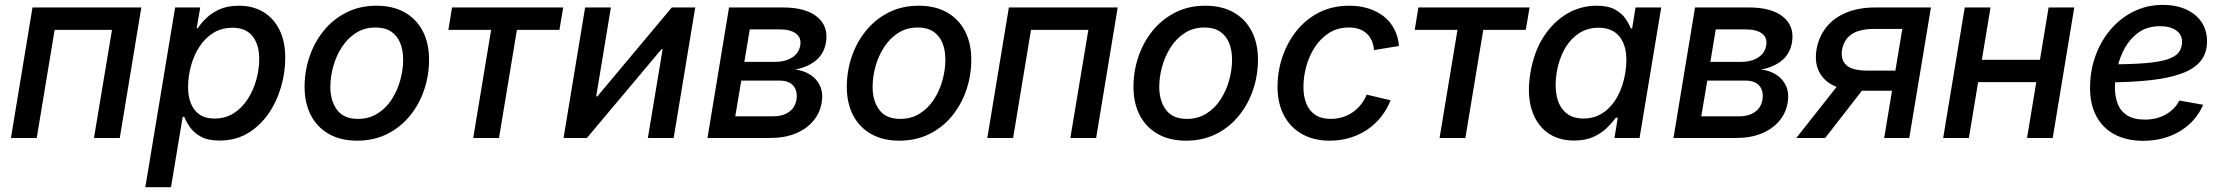

<svg xmlns="http://www.w3.org/2000/svg" viewBox="-20 -572 9218 796"><path d="M565.9 -541 476.6 0H369.6L444.3 -448.2H206.5L132.3 0H25.4L114.7 -541Z M582.5 204.1 706.1 -541H810.1L795.4 -454.6H799.3Q813 -475.1 835.2 -496.8Q857.4 -518.6 890.6 -533.4Q923.8 -548.3 970.2 -548.3Q1028.3 -548.3 1071.5 -522.5Q1114.7 -496.6 1138.7 -448.2Q1162.6 -399.9 1162.6 -332Q1162.6 -270.5 1144.5 -209.5Q1126.5 -148.4 1091.8 -98.9Q1057.1 -49.3 1006.6 -19.3Q956.1 10.7 890.6 10.7Q841.8 10.7 812.5 -5.6Q783.2 -22 767.3 -44.9Q751.5 -67.9 744.1 -87.4H737.3L689 204.1ZM869.1 -80.6Q915 -80.6 949.7 -103Q984.4 -125.5 1007.8 -162.4Q1031.2 -199.2 1043 -242.7Q1054.7 -286.1 1054.7 -328.1Q1054.7 -386.2 1027.3 -421.6Q1000 -457 944.3 -457Q898.4 -457 864 -435.3Q829.6 -413.6 806.4 -377.7Q783.2 -341.8 771.5 -298.1Q759.8 -254.4 759.8 -210.9Q759.8 -150.9 787.4 -115.7Q814.9 -80.6 869.1 -80.6Z M1460.4 11.2Q1392.6 11.2 1343.8 -16.4Q1294.9 -43.9 1268.8 -94.2Q1242.7 -144.5 1242.7 -211.9Q1242.7 -276.9 1263.2 -337.2Q1283.7 -397.5 1322.5 -445.1Q1361.3 -492.7 1416.5 -520.5Q1471.7 -548.3 1540.5 -548.3Q1608.9 -548.3 1657.7 -520.8Q1706.5 -493.2 1732.7 -442.9Q1758.8 -392.6 1758.8 -324.7Q1758.8 -259.3 1738.3 -199Q1717.8 -138.7 1678.7 -91.1Q1639.6 -43.5 1584.5 -16.1Q1529.3 11.2 1460.4 11.2ZM1463.9 -79.1Q1510.3 -79.1 1545.7 -101.6Q1581.1 -124 1604.5 -160.6Q1627.9 -197.3 1639.6 -240.5Q1651.4 -283.7 1651.4 -324.7Q1651.4 -363.8 1639.2 -393.8Q1627 -423.8 1601.8 -440.9Q1576.7 -458 1537.1 -458Q1490.7 -458 1455.8 -435.5Q1420.9 -413.1 1397.2 -376.5Q1373.5 -339.8 1361.6 -296.6Q1349.6 -253.4 1349.6 -211.4Q1349.6 -153.8 1377.4 -116.5Q1405.3 -79.1 1463.9 -79.1Z M1941.9 0 2016.1 -448.2H1838.9L1854 -541H2314.9L2299.3 -448.2H2123L2048.8 0Z M2772.9 0H2666L2727.1 -367.7H2722.2L2413.1 0H2316.4L2405.8 -541H2512.7L2451.7 -172.4H2456.5L2765.1 -541H2862.3Z M2913.1 0 3002.4 -541H3227.1Q3320.3 -541 3367.9 -502Q3415.5 -462.9 3404.3 -396Q3396.5 -349.6 3362.8 -321.5Q3329.1 -293.5 3276.4 -283.7Q3312 -279.8 3339.4 -262.2Q3366.7 -244.6 3379.9 -215.6Q3393.1 -186.5 3386.7 -147.5Q3379.4 -103 3351.1 -69.8Q3322.8 -36.6 3277.6 -18.3Q3232.4 0 3172.9 0ZM3028.3 -89.8H3187.5Q3224.6 -89.8 3250.2 -107.4Q3275.9 -125 3281.7 -157.7Q3287.6 -194.3 3269.5 -216.1Q3251.5 -237.8 3211.9 -237.8H3053.2ZM3065.9 -315.4H3191.9Q3235.4 -315.4 3263.9 -333.5Q3292.5 -351.6 3297.9 -384.8Q3302.7 -416 3279.8 -433.1Q3256.8 -450.2 3212.4 -450.2H3088.4Z M3708.5 11.2Q3640.6 11.2 3591.8 -16.4Q3543 -43.9 3516.8 -94.2Q3490.7 -144.5 3490.7 -211.9Q3490.7 -276.9 3511.2 -337.2Q3531.7 -397.5 3570.6 -445.1Q3609.4 -492.7 3664.6 -520.5Q3719.7 -548.3 3788.6 -548.3Q3856.9 -548.3 3905.8 -520.8Q3954.6 -493.2 3980.7 -442.9Q4006.8 -392.6 4006.8 -324.7Q4006.8 -259.3 3986.3 -199Q3965.8 -138.7 3926.8 -91.1Q3887.7 -43.5 3832.5 -16.1Q3777.3 11.2 3708.5 11.2ZM3711.9 -79.1Q3758.3 -79.1 3793.7 -101.6Q3829.1 -124 3852.5 -160.6Q3876 -197.3 3887.7 -240.5Q3899.4 -283.7 3899.4 -324.7Q3899.4 -363.8 3887.2 -393.8Q3875 -423.8 3849.9 -440.9Q3824.7 -458 3785.2 -458Q3738.8 -458 3703.9 -435.5Q3668.9 -413.1 3645.3 -376.5Q3621.6 -339.8 3609.6 -296.6Q3597.7 -253.4 3597.7 -211.4Q3597.7 -153.8 3625.5 -116.5Q3653.3 -79.1 3711.9 -79.1Z M4613.8 -541 4524.4 0H4417.5L4492.2 -448.2H4254.4L4180.2 0H4073.2L4162.6 -541Z M4897 11.2Q4829.1 11.2 4780.3 -16.4Q4731.4 -43.9 4705.3 -94.2Q4679.2 -144.5 4679.2 -211.9Q4679.2 -276.9 4699.7 -337.2Q4720.2 -397.5 4759 -445.1Q4797.9 -492.7 4853 -520.5Q4908.2 -548.3 4977.1 -548.3Q5045.4 -548.3 5094.2 -520.8Q5143.1 -493.2 5169.2 -442.9Q5195.3 -392.6 5195.3 -324.7Q5195.3 -259.3 5174.8 -199Q5154.3 -138.7 5115.2 -91.1Q5076.2 -43.5 5021 -16.1Q4965.8 11.2 4897 11.2ZM4900.4 -79.1Q4946.8 -79.1 4982.2 -101.6Q5017.6 -124 5041 -160.6Q5064.5 -197.3 5076.2 -240.5Q5087.9 -283.7 5087.9 -324.7Q5087.9 -363.8 5075.7 -393.8Q5063.5 -423.8 5038.3 -440.9Q5013.2 -458 4973.6 -458Q4927.2 -458 4892.3 -435.5Q4857.4 -413.1 4833.7 -376.5Q4810.1 -339.8 4798.1 -296.6Q4786.1 -253.4 4786.1 -211.4Q4786.1 -153.8 4814 -116.5Q4841.8 -79.1 4900.4 -79.1Z M5493.7 11.2Q5426.3 11.2 5377.7 -16.4Q5329.1 -43.9 5302.7 -94.2Q5276.4 -144.5 5276.4 -211.9Q5276.4 -275.9 5296.6 -335.9Q5316.9 -396 5355.2 -444.1Q5393.6 -492.2 5448.7 -520.3Q5503.9 -548.3 5574.2 -548.3Q5617.7 -548.3 5654.3 -536.6Q5690.9 -524.9 5718 -503.2Q5745.1 -481.4 5761 -450.4Q5776.9 -419.4 5779.8 -381.3L5676.3 -364.3Q5674.8 -385.3 5667.5 -402.3Q5660.2 -419.4 5647.2 -431.9Q5634.3 -444.3 5615.7 -451.2Q5597.2 -458 5572.3 -458Q5525.9 -458 5490.7 -435.8Q5455.6 -413.6 5431.6 -377.2Q5407.7 -340.8 5395.8 -297.4Q5383.8 -253.9 5383.8 -211.4Q5383.8 -173.3 5395.5 -143.3Q5407.2 -113.3 5432.4 -96.2Q5457.5 -79.1 5497.1 -79.1Q5522.9 -79.1 5546.4 -86.4Q5569.8 -93.8 5588.9 -107.2Q5607.9 -120.6 5622.6 -139.2Q5637.2 -157.7 5646 -179.7L5745.1 -156.2Q5730 -117.7 5705.1 -86.7Q5680.2 -55.7 5647.5 -33.9Q5614.7 -12.2 5575.9 -0.5Q5537.1 11.2 5493.7 11.2Z M5948.2 0 6022.5 -448.2H5845.2L5860.4 -541H6321.3L6305.7 -448.2H6129.4L6055.2 0Z M6505.9 10.7Q6439.5 10.7 6393.8 -23.4Q6348.1 -57.6 6329.3 -120.4Q6310.5 -183.1 6324.7 -269.5Q6339.4 -357.4 6379.4 -419.4Q6419.4 -481.4 6476.3 -514.9Q6533.2 -548.3 6599.1 -548.3Q6646.5 -548.3 6675 -532.7Q6703.6 -517.1 6718.5 -495.4Q6733.4 -473.6 6740.7 -454.6H6746.6L6760.7 -541H6867.2L6777.3 0H6673.3L6687 -84H6679.2Q6664.6 -64 6642.1 -42Q6619.6 -20 6586.2 -4.6Q6552.7 10.7 6505.9 10.7ZM6544.9 -80.6Q6590.3 -80.6 6626 -104.5Q6661.6 -128.4 6685.3 -171.1Q6709 -213.9 6718.3 -270.5Q6727.5 -327.1 6718 -368.9Q6708.5 -410.6 6680.7 -433.8Q6652.8 -457 6607.4 -457Q6560.5 -457 6524.7 -432.9Q6488.8 -408.7 6465.6 -366.7Q6442.4 -324.7 6433.6 -270.5Q6424.8 -215.8 6434.1 -172.6Q6443.4 -129.4 6471.2 -105Q6499 -80.6 6544.9 -80.6Z M6918 0 7007.3 -541H7231.9Q7325.2 -541 7372.8 -502Q7420.4 -462.9 7409.2 -396Q7401.4 -349.6 7367.7 -321.5Q7334 -293.5 7281.2 -283.7Q7316.9 -279.8 7344.2 -262.2Q7371.6 -244.6 7384.8 -215.6Q7397.9 -186.5 7391.6 -147.5Q7384.3 -103 7356 -69.8Q7327.6 -36.6 7282.5 -18.3Q7237.3 0 7177.7 0ZM7033.2 -89.8H7192.4Q7229.5 -89.8 7255.1 -107.4Q7280.8 -125 7286.6 -157.7Q7292.5 -194.3 7274.4 -216.1Q7256.3 -237.8 7216.8 -237.8H7058.1ZM7070.8 -315.4H7196.8Q7240.2 -315.4 7268.8 -333.5Q7297.4 -351.6 7302.7 -384.8Q7307.6 -416 7284.7 -433.1Q7261.7 -450.2 7217.3 -450.2H7093.3Z M7895.5 0H7791.5L7866.7 -452.1H7751Q7688 -452.1 7656 -429.7Q7624 -407.2 7616.7 -365.2Q7610.4 -323.7 7635 -301.5Q7659.7 -279.3 7722.7 -279.3H7881.8L7868.2 -195.8H7699.7Q7592.3 -195.8 7545.4 -242.2Q7498.5 -288.6 7510.7 -365.7Q7520 -418.5 7550.5 -457.8Q7581.1 -497.1 7632.6 -519Q7684.1 -541 7754.9 -541H7985.4ZM7546.9 0H7427.2L7620.6 -245.1H7737.3Z M8463.9 -324.2 8448.7 -231.4H8153.8L8168.9 -324.2ZM8232.4 -541 8142.6 0H8036.1L8125.5 -541ZM8579.6 -541 8490.2 0H8383.8L8473.1 -541Z M8865.2 11.7Q8796.9 11.7 8747.3 -14.4Q8697.8 -40.5 8671.1 -90.3Q8644.5 -140.1 8645 -210.4Q8645.5 -281.2 8668.5 -343.3Q8691.4 -405.3 8732.4 -452.1Q8773.4 -499 8828.1 -525.4Q8882.8 -551.8 8946.8 -551.8Q9001 -551.8 9042.2 -533.4Q9083.5 -515.1 9106.7 -481.2Q9129.9 -447.3 9129.9 -399.9Q9129.9 -352.1 9104 -319.6Q9078.1 -287.1 9025.6 -267.6Q8973.1 -248 8893.3 -239.3Q8813.5 -230.5 8705.6 -230.5L8718.3 -305.2Q8809.1 -305.2 8868.9 -309.8Q8928.7 -314.5 8963.1 -325.2Q8997.6 -335.9 9012 -354Q9026.4 -372.1 9026.4 -398.9Q9026.4 -428.7 9002 -446Q8977.5 -463.4 8935.5 -463.4Q8883.8 -463.4 8847.9 -438.5Q8812 -413.6 8790 -374.5Q8768.1 -335.4 8758.3 -291.5Q8748.5 -247.6 8748 -209.5Q8748 -172.4 8759.5 -142.1Q8771 -111.8 8798.3 -94Q8825.7 -76.2 8872.1 -76.2Q8921.9 -76.2 8959.5 -97.7Q8997.1 -119.1 9015.1 -155.3L9113.8 -137.7Q9085 -69.3 9018.8 -28.8Q8952.6 11.7 8865.2 11.7Z"/></svg>

Font: Inter 17pt Medium
Style: Italic
Weight: 500
Italic angle: -9.3988°
Version: Version 4.001;git-66647c0bb